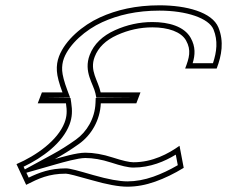

<svg xmlns="http://www.w3.org/2000/svg" viewBox="-20 -687 897 723"><path d="M228.3 -33C236.7 -33 269.2 -24.8 325.9 -8.5C382.5 7.8 427.1 16 459.6 16C493.8 16 528.7 9.7 564.4 -3C600.1 -15.7 635.8 -33 671.8 -55L656 -138C613.3 -107.7 554.3 -76 482.3 -76C467.3 -76 441.2 -82 404.2 -94C367.1 -106 332.7 -112 301 -112C268.2 -112 211.2 -95 186.9 -88C216.3 -104 246.5 -123 277.4 -145C323.5 -177.8 357 -233.9 359.6 -298H493.4L509 -339H359C349.7 -384.5 316.2 -419.9 336.5 -473C350 -508.3 378.2 -535.7 421 -555C463.8 -574.3 508.1 -584 553.9 -584C613.3 -584 662.3 -567.2 680.6 -534.5C701.2 -497.8 692.4 -468.7 677.2 -429H795.9C814.7 -478 824.1 -530.7 802.5 -583.5C778.8 -641.4 681.8 -667 580.6 -667C491.6 -667 418.4 -649.8 356.4 -621.5C290.8 -591.6 225.5 -535.9 202.3 -475C195.6 -457.7 192.9 -439.2 194.2 -419.5C195.4 -399.8 202.4 -373 215.3 -339H137.8L122.1 -298H228.4C232.8 -269.2 232.2 -249.1 223 -225C197.4 -158.2 116.5 -101 42.1 -69L78.5 9C125.9 -15 163.5 -33 228.3 -33ZM73.5 -49.1 68.8 -59.2C140.9 -93.8 215 -148.1 241.7 -217.9C252.2 -245.5 252.8 -270.6 248.1 -301L245.5 -318H228.4C202.8 -318 174.9 -319 151.9 -319H244.2L234 -346.1C221.5 -379.1 215.2 -404.6 214.1 -420.8C213.1 -437.8 215.4 -453.3 220.9 -467.9C241.4 -521.4 302.5 -575 364.7 -603.3C424.1 -630.4 494.2 -647 580.6 -647C681.7 -647 766.5 -618.7 784 -575.9C801.2 -533.9 796.2 -491.7 781.9 -449H705.5C714.9 -479.8 717 -510.6 698.1 -544.3C673.7 -587.7 615.5 -604 553.9 -604C505.3 -604 458 -593.7 412.7 -573.2C366.5 -552.4 333.5 -521.3 317.8 -480.1C293.6 -416.8 332.1 -370.5 339.5 -335L342.7 -319H359C398.9 -319 440.7 -318 479.3 -318H340.4L339.6 -298.8C337.3 -241.2 307 -190.6 265.8 -161.3C235.5 -139.7 206 -121.1 177.3 -105.6ZM79.3 -36.5 192.3 -68.8C216.7 -75.7 273.6 -92 301 -92C330.2 -92 362.5 -86.5 398 -75C435.8 -62.7 462.7 -56 482.3 -56C546.4 -56 600.7 -79.5 641.9 -104.7L649.5 -65C617.7 -46.5 588.2 -32.7 557.7 -21.8C523.9 -9.9 491.3 -4 459.6 -4C430.4 -4 387.1 -11.7 331.4 -27.7C273.8 -44.3 243.9 -53 228.3 -53C168.5 -53 126.9 -37.1 88 -18.1Z"/></svg>

Font: Din Kursivschrift
Style: BreitGhost
Weight: 400
Version: Version 1.089